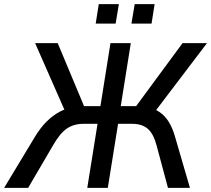

<svg xmlns="http://www.w3.org/2000/svg" viewBox="-49 -915 1028 935"><path d="M-29 0 120 -247Q147 -292 177.5 -322.5Q208 -353 242 -371Q276 -389 315 -394L272 -364L122 -705H232L367 -382L351 -398H440L489 -705H588L539 -398H627L602 -382L840 -705H959L700 -364L660 -394Q699 -389 727 -370Q755 -351 773.5 -320.5Q792 -290 804 -247L876 0H769L714 -205Q699 -263 671 -287.5Q643 -312 595 -312H526L476 0H376L426 -312H357Q310 -312 276 -288.5Q242 -265 208 -205L88 0ZM591 -800 607 -895H704L689 -800ZM417 -800 432 -895H530L514 -800Z"/></svg>

Font: Nunito Sans 10pt SemiCondensed SemiBold
Style: Italic
Weight: 600
Width: 4
Italic angle: -9°
Designer: Vernon Adams
Foundry: Vernon Adams
Version: Version 3.101;gftools[0.9.27]